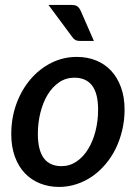

<svg xmlns="http://www.w3.org/2000/svg" viewBox="-20 -748 561 776"><path d="M228.5 -76.5Q262 -76.5 289.5 -95.2Q317 -114 336.2 -145.5Q355.5 -177 366 -218.2Q376.5 -259.5 376.5 -304.5Q376.5 -370.5 352.2 -402.2Q328 -434 280.5 -434Q246.5 -434 219.2 -415.5Q192 -397 173 -366Q154 -335 143.5 -293.5Q133 -252 133 -206.5Q133 -76.5 228.5 -76.5ZM219 7.5Q177 7.5 141.5 -6.8Q106 -21 80.2 -48.2Q54.5 -75.5 40 -115.2Q25.5 -155 25.5 -205.5Q25.5 -271 46.2 -328Q67 -385 103 -427.2Q139 -469.5 187.2 -493.8Q235.5 -518 290.5 -518Q332.5 -518 368 -503.8Q403.5 -489.5 429 -462.2Q454.5 -435 469 -395.2Q483.5 -355.5 483.5 -305Q483.5 -262 474 -222Q464.5 -182 447.5 -147.2Q430.5 -112.5 406.2 -84Q382 -55.5 352.8 -35.2Q323.5 -15 289.5 -3.8Q255.5 7.5 219 7.5ZM269 -728Q285.5 -728 293.2 -722Q301 -716 306.5 -703.5L359.5 -582.5H303Q292 -582.5 285.2 -586Q278.5 -589.5 272 -598.5L176 -728Z"/></svg>

Font: Lato 2
Style: Italic
Weight: 600
Italic angle: -7°
Designer: Lukasz Dziedzic with Adam Twardoch and Botio Nikoltchev
Foundry: tyPoland Lukasz Dziedzic
Version: Version 2.015; 2015-08-06; http://www.latofonts.com/